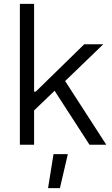

<svg xmlns="http://www.w3.org/2000/svg" viewBox="-20 -750 581 995"><path d="M156.7 -275.4H165.5L416.5 -520.5H515.1L310.1 -322.8L267.1 -283.7L156.7 -177.7ZM256.8 -289.1 311.5 -339.4 530.8 0H443.8ZM156.7 -730V0H83V-730ZM331.5 48.8 290.5 225.1H229L257.3 48.8Z"/></svg>

Font: Wand UI Pro
Style: Regular
Weight: 400
Designer: Andreas Faust
Version: Version 1.003;FEAKit 1.0